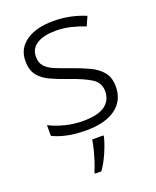

<svg xmlns="http://www.w3.org/2000/svg" viewBox="-142 -625 753 929"><g transform="rotate(-20 234.5 -160.5)"><path d="M423 -141Q423 -69 369 -29.5Q315 10 217 10Q161 10 118 0.5Q75 -9 46 -24V-79Q81 -61 126 -49.5Q171 -38 218 -38Q296 -38 331.5 -64.5Q367 -91 367 -137Q367 -181 330 -204.5Q293 -228 221 -253Q171 -270 133.5 -287.5Q96 -305 75 -332Q54 -359 54 -406Q54 -470 106 -506Q158 -542 245 -542Q293 -542 334.5 -533Q376 -524 411 -509L390 -462Q359 -475 320 -484.5Q281 -494 242 -494Q179 -494 144 -472Q109 -450 109 -408Q109 -376 126 -357.5Q143 -339 175 -326Q207 -313 253 -297Q301 -280 339 -262Q377 -244 400 -216Q423 -188 423 -141ZM286 68Q278 101 259.5 144Q241 187 217 221H184V212Q192 196 201 168.5Q210 141 217.5 111.5Q225 82 228 61H286Z"/></g></svg>

Font: Noto Sans Lao UI Light
Style: Regular
Weight: 300
Designer: Monotype Design Team
Foundry: Monotype Imaging Inc.
Version: Version 2.000; ttfautohint (v1.8.4.7-5d5b)